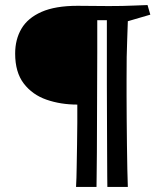

<svg xmlns="http://www.w3.org/2000/svg" viewBox="-20 -680 635 760"><path d="M281 60Q283 26 283.5 -17.5Q284 -61 285 -107Q286 -153 286 -194.5Q286 -236 286 -266Q220 -266 164 -285.5Q108 -305 74 -349.5Q40 -394 40 -468Q40 -524 65 -566.5Q90 -609 144.5 -633Q199 -657 287 -657Q315 -657 347.5 -656.5Q380 -656 411 -656Q441 -656 464 -656.5Q487 -657 510.5 -658Q534 -659 564 -660L575 -622L486 -596Q485 -556 483.5 -523.5Q482 -491 481.5 -454.5Q481 -418 481 -366Q481 -342 481 -300.5Q481 -259 481.5 -208Q482 -157 482.5 -106Q483 -55 484 -11Q485 33 486 60H405Q405 57 404.5 20Q404 -17 404 -76Q404 -135 403.5 -205Q403 -275 403 -344.5Q403 -414 403 -472Q403 -530 403 -565Q403 -600 403 -600H365Q365 -600 365 -565Q365 -530 365 -472Q365 -414 364.5 -344.5Q364 -275 364 -205Q364 -135 363.5 -76Q363 -17 362.5 20Q362 57 362 60Z"/></svg>

Font: Ruwudu
Style: Bold
Weight: 700
Designer: Becca Hirsbrunner Spalinger
Foundry: SIL International
Version: Version 3.000